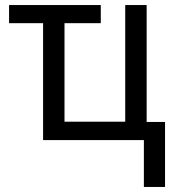

<svg xmlns="http://www.w3.org/2000/svg" viewBox="-20 -556 694 762"><path d="M551 186V0H151V-464H16V-536H380V-464H236V-73H477V-536H562V-72H635V186Z"/></svg>

Font: Noto Sans SemiCondensed
Style: Regular
Weight: 400
Width: 4
Designer: Monotype Design Team
Foundry: Monotype Imaging Inc.
Version: Version 2.013; ttfautohint (v1.8.4.7-5d5b)